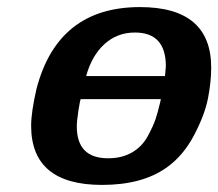

<svg xmlns="http://www.w3.org/2000/svg" viewBox="-20 -500 616 542"><path d="M67.9 -145Q67.9 -183.1 83 -249Q143.1 -480 375 -480Q576.2 -480 576.2 -309.1Q576.2 -269 567.1 -222.4Q558.1 -175.8 527.6 -117.9Q497.1 -60.1 450.2 -26.9Q381.3 22 268.1 22Q67.9 22 67.9 -145ZM196.8 -143.1Q196.8 -53.2 285.2 -53.2Q324.2 -53.2 352.5 -69.6Q380.9 -85.9 397 -115.5Q413.1 -145 419.4 -164.6Q425.8 -184.1 432.1 -210.9Q433.1 -216.8 434.1 -220.2H208Q206.1 -218.3 201.4 -188.2Q196.8 -158.2 196.8 -143.1ZM223.1 -285.2H445.8Q447.8 -305.2 448.2 -313Q448.2 -408.2 360.8 -408.2Q311 -408.2 275.1 -375.7Q239.3 -343.3 223.1 -285.2Z"/></svg>

Font: CMU Sans Serif
Style: BoldOblique
Weight: 700
Italic angle: -12°
Version: Version 0.7.0